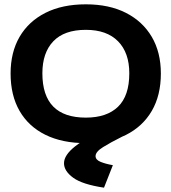

<svg xmlns="http://www.w3.org/2000/svg" viewBox="-20 -651 790 888"><path d="M377 11Q268 11 190 -27.5Q112 -66 70.5 -138Q29 -210 29 -311Q29 -409 70.5 -480.5Q112 -552 190 -591.5Q268 -631 377 -631Q485 -631 562.5 -591.5Q640 -552 682 -480.5Q724 -409 724 -311Q724 -210 682 -138Q640 -66 562.5 -27Q485 12 377 11ZM377 -107Q474 -107 526 -157.5Q578 -208 578 -312Q578 -407 526 -460Q474 -513 377 -513Q277 -513 226.5 -460Q176 -407 176 -312Q176 -107 377 -107ZM502 113 461 217Q361 202 318.5 171Q276 140 276 104Q276 66 328.5 25Q381 -16 471 -53L545 -19Q491 8 456.5 29.5Q422 51 422 71Q422 88 445 97.5Q468 107 502 113Z"/></svg>

Font: Inconsolata ExtraExpanded Black
Style: Regular
Weight: 900
Width: 8
Monospace: yes
Designer: Raph Levien, Cyreal, Brenton Simpson
Foundry: Raph Levien, Cyreal, Google
Version: Version 3.001; ttfautohint (v1.8.2.53-6de2)